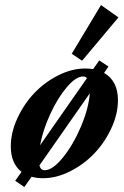

<svg xmlns="http://www.w3.org/2000/svg" viewBox="-20 -697 494 763"><path d="M306.2 -455.6 265.1 -483.4 381.3 -676.8 450.7 -627.9ZM76.7 46.4 40.5 21.5 65.4 -14.2Q22.9 -47.4 22.9 -115.2Q22.9 -170.4 49.1 -227.1Q75.2 -283.7 116.2 -326.9Q157.2 -370.1 211.4 -397.5Q265.6 -424.8 318.4 -424.8Q334 -424.8 350.1 -422.4L374.5 -457L411.1 -432.6L393.6 -407.2Q448.7 -375.5 448.7 -299.3Q448.7 -243.7 422.4 -187Q396 -130.4 354.5 -86.9Q313 -43.5 258.5 -16.1Q204.1 11.2 150.9 11.2Q126 11.2 105.5 5.4ZM310.1 -393.1Q281.7 -393.1 245.6 -350.6Q209.5 -308.1 179.9 -244.1Q150.4 -180.2 139.2 -119.6L325.7 -386.7Q319.3 -393.1 310.1 -393.1ZM157.7 -20.5Q189 -20.5 230 -71Q271 -121.6 301.8 -194.3Q332.5 -267.1 336.9 -326.2L136.7 -39.6Q141.6 -20.5 157.7 -20.5Z"/></svg>

Font: Elstob 18pt
Style: Bold Italic
Weight: 700
Italic angle: -20°
Designer: Peter S. Baker
Version: Version 1.015